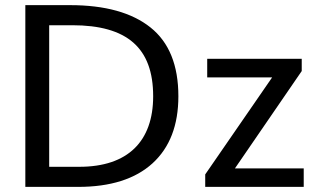

<svg xmlns="http://www.w3.org/2000/svg" viewBox="-20 -731 1265 751"><path d="M1168 0V-72.3H898.9L1160.2 -453.1V-501H790.5V-428.2H1044.4L782.7 -48.8V0ZM285.6 0C412.1 0 509.3 -30.8 576.7 -92.3C644 -153.8 677.7 -241.2 677.7 -354.5C677.7 -475.6 641.6 -565.4 568.8 -623.5C496.1 -681.6 391.1 -710.9 253.9 -710.9H79.1V0ZM172.4 -632.3H262.7C477.1 -632.3 579.1 -543.9 579.1 -354.5C579.1 -178.7 480.5 -78.6 290.5 -78.6H172.4Z"/></svg>

Font: Ride
Style: Regular
Weight: 400
Version: Version 3.000